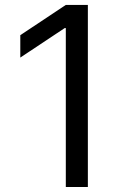

<svg xmlns="http://www.w3.org/2000/svg" viewBox="-20 -747 504 767"><path d="M331 -727.3H242.9L61.1 -606.5V-517L238.6 -634.9H242.9V0H331Z"/></svg>

Font: Margiela Sans
Style: Regular
Weight: 400
Designer: Stefan Endress, Andreas Faust
Version: Version 1.100;FEAKit 1.0